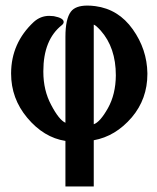

<svg xmlns="http://www.w3.org/2000/svg" viewBox="-20 -483 565 692"><path d="M317.9 -35.2Q340.8 -43 368.9 -93Q397 -143.1 397.5 -211.4Q397.5 -311.5 342.8 -373Q324.7 -392.6 318.4 -394H317.9ZM317.9 22.5V189H215.8V24.9Q137.7 12.7 78.1 -58.6Q20 -127.9 20 -217.8V-219.2Q20.5 -328.1 101.6 -403.8Q126 -425.8 157.2 -425.8Q165 -425.8 173.8 -424.8Q209.5 -418 209.5 -403.8Q209.5 -397.9 203.1 -392.6Q136.2 -339.8 136.2 -226.6V-224.1Q136.2 -157.2 164.6 -104.5Q192.4 -51.3 215.8 -40.5V-350.6Q215.8 -415 235.4 -440.9Q252 -462.9 294.9 -462.9Q308.1 -462.9 323.7 -460.9Q407.2 -449.7 458.5 -377.4Q509.8 -305.2 511.2 -219.2V-216.3Q511.2 -126.5 455.1 -60.1Q396.5 8.3 317.9 22.5Z"/></svg>

Font: Caudex
Style: Bold
Weight: 700
Version: Version 1.01